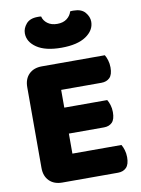

<svg xmlns="http://www.w3.org/2000/svg" viewBox="-94 -925 729 991"><g transform="rotate(-10 270.5 -429.0)"><path d="M58 -513Q58 -556 83 -581Q108 -606 151 -606H481Q488 -595 493.5 -577Q499 -559 499 -539Q499 -501 482.5 -485Q466 -469 439 -469H228V-376H453Q460 -365 465.5 -347.5Q471 -330 471 -310Q471 -272 455 -256Q439 -240 412 -240H228V-135H485Q492 -124 497.5 -106Q503 -88 503 -68Q503 -30 486.5 -13.5Q470 3 443 3H151Q108 3 83 -22Q58 -47 58 -90ZM268 -683Q184 -683 139 -713.5Q94 -744 94 -789Q94 -815 113.5 -838Q133 -861 174 -861Q179 -861 183 -861Q187 -861 192 -860Q197 -838 217 -823Q237 -808 268 -808Q299 -808 318.5 -823Q338 -838 344 -860Q349 -861 353 -861Q357 -861 362 -861Q403 -861 422.5 -838Q442 -815 442 -789Q442 -744 397 -713.5Q352 -683 268 -683Z"/></g></svg>

Font: Baloo Tamma
Style: Regular
Weight: 400
Designer: Divya Kowshik and Ek Type
Foundry: Ek Type
Version: Version 1.007;PS 1.000;hotconv 1.0.88;makeotf.lib2.5.647800